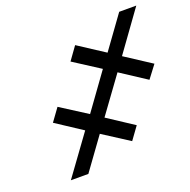

<svg xmlns="http://www.w3.org/2000/svg" viewBox="-118 -771 880 887"><g transform="rotate(-20 321.5 -327.5)"><path d="M96 -278 224 -194 83 0H169L282 -156L411 -73L456 -135L328 -219L456 -395L583 -312L630 -374L501 -458L643 -655H559L444 -496L315 -580L269 -516L398 -433L271 -257L141 -340Z"/></g></svg>

Font: Aerodynamic
Style: Obl
Weight: 500
Designer: Google
Version: Version 2.000980; 2014